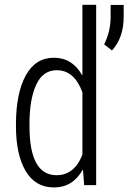

<svg xmlns="http://www.w3.org/2000/svg" viewBox="-20 -782 566 811"><path d="M219.7 -485.4Q161.1 -485.4 132.8 -423.8Q104.5 -362.3 104.5 -259.3V-249Q104.5 -42 218.8 -42Q294.4 -42 328.1 -128.9V-392.1Q293.9 -485.4 219.7 -485.4ZM47.4 -249V-259.3Q47.9 -388.7 88.9 -463.4Q129.9 -538.1 207.5 -538.1Q285.2 -538.1 326.7 -464.8L328.1 -465.3V-761.7H386.2V0H335.4L330.6 -64.5H329.1Q287.1 9.8 208 9.8Q129.4 9.8 88.4 -59.6Q47.4 -128.9 47.4 -249ZM447.3 -710V-761.2H502.4V-710.9Q502.4 -623 453.1 -568.8L419.9 -594.7Q447.3 -649.4 447.3 -710Z"/></svg>

Font: RobotoCondensed-Light
Style: Light
Weight: 300
Designer: Google
Version: Version 1.200311; 2013